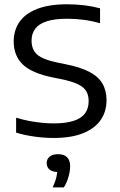

<svg xmlns="http://www.w3.org/2000/svg" viewBox="-20 -622 548 876"><path d="M224.5 7.5Q182 7.5 137.2 1.2Q92.5 -5 53.5 -17V-85Q83 -76 113 -70.2Q143 -64.5 171.8 -61.8Q200.5 -59 224.5 -59Q281 -59 316.5 -70.8Q352 -82.5 368.2 -105.2Q384.5 -128 384.5 -160.5Q384.5 -188 373 -206.8Q361.5 -225.5 333.8 -238.5Q306 -251.5 256.5 -261.5L224 -268Q126.5 -287.5 84.5 -327.2Q42.5 -367 42.5 -433.5Q42.5 -483 68.2 -521Q94 -559 148.2 -580.8Q202.5 -602.5 287 -602.5Q326.5 -602.5 365.2 -597.8Q404 -593 436.5 -584V-516Q400 -526.5 362.2 -531.5Q324.5 -536.5 286.5 -536.5Q228 -536.5 192.2 -524.5Q156.5 -512.5 140.2 -490.2Q124 -468 124 -437Q124 -395.5 149.8 -372.8Q175.5 -350 246.5 -335.5L279 -329Q347 -315.5 388 -294Q429 -272.5 447.5 -240.5Q466 -208.5 466 -164.5Q466 -112.5 439 -74Q412 -35.5 358.5 -14Q305 7.5 224.5 7.5ZM220.5 233Q233.5 204 238 182.8Q242.5 161.5 242.5 141L254.5 163H246.5Q219.5 163 206.2 151.8Q193 140.5 193 122Q193 104 206.2 92.8Q219.5 81.5 245 81.5Q272.5 81.5 286.2 95.5Q300 109.5 300 136.5Q300 157.5 292.8 183.8Q285.5 210 271.5 233Z"/></svg>

Font: Encode Sans SC SemiExpanded
Style: Regular
Weight: 400
Width: 6
Designer: Multiple Designers
Foundry: Impallari Type
Version: Version 3.002